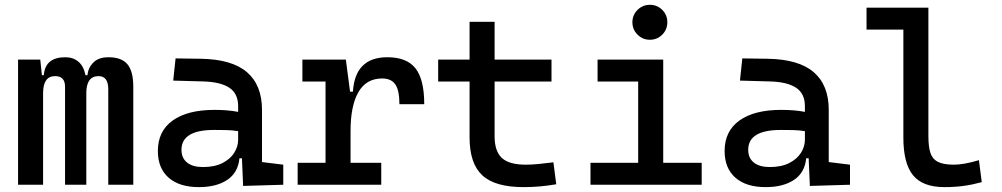

<svg xmlns="http://www.w3.org/2000/svg" viewBox="-20 -764 4142 794"><path d="M427.7 0V-395.5Q427.7 -449.2 387.7 -449.2Q336.9 -449.2 336.9 -378.9V0H249V-405.3Q249 -449.2 208 -449.2Q158.2 -449.2 158.2 -378.9V0H54.7V-517.6H146.5L153.3 -453.1H161.1Q167 -527.3 250 -527.3Q282.7 -527.3 304.4 -508.8Q326.2 -490.2 333.5 -453.1H341.8Q344.2 -483.4 366 -505.4Q387.7 -527.3 428.7 -527.3Q482.4 -527.3 506.8 -498.5Q531.2 -469.7 531.2 -405.3V0Z M985.4 4.9 980.5 -109.4H970.2Q964.4 -49.8 919.7 -20Q875 9.8 802.7 9.8Q721.7 9.8 677.2 -29.3Q632.8 -68.4 632.8 -139.6Q632.8 -221.7 694.1 -265.6Q755.4 -309.6 867.2 -309.6Q922.9 -309.6 964.8 -301.3V-325.2Q964.8 -377 928.5 -401.1Q892.1 -425.3 820.3 -427.2L696.3 -430.7L706.1 -522.5L810.5 -521Q939 -519 1001.2 -465.6Q1063.5 -412.1 1063.5 -309.6V-93.8L1151.4 -83V0ZM964.8 -221.7Q939.9 -225.6 915.3 -226.1Q890.6 -226.6 865.2 -226.6Q730.5 -226.6 730.5 -144.5Q730.5 -110.4 753.7 -91.8Q776.9 -73.2 819.3 -73.2Q867.7 -73.2 900.1 -89.8Q932.6 -106.4 948.7 -132.3Q964.8 -158.2 964.8 -185.5Z M1429.7 -222.7V-90.8H1556.6V0H1210.9V-90.8H1326.2V-426.8H1230.5V-517.6H1410.2L1427.7 -384.8H1439.5Q1448.2 -527.3 1582 -527.3Q1662.1 -527.3 1698.2 -481.4Q1734.4 -435.5 1734.4 -333H1631.8Q1631.8 -389.6 1615 -414.6Q1598.1 -439.5 1560.5 -439.5Q1494.6 -439.5 1462.2 -383.1Q1429.7 -326.7 1429.7 -222.7Z M2144.5 9.8Q2026.9 9.8 1974.4 -39.1Q1921.9 -87.9 1921.9 -195.3V-426.8H1792V-517.6H1921.9V-673.8H2025.4V-517.6H2260.7V-426.8H2025.4V-200.2Q2025.4 -138.7 2055.4 -110.8Q2085.4 -83 2154.3 -83Q2178.7 -83 2206.1 -85.7Q2233.4 -88.4 2268.6 -92.8L2280.3 -2Q2246.1 3.9 2213.6 6.8Q2181.2 9.8 2144.5 9.8Z M2421.9 0V-90.8H2619.1V-426.8H2451.2V-517.6H2722.7V-90.8H2881.8V0ZM2667.5 -599.6Q2637.7 -599.6 2616.5 -620.8Q2595.2 -642.1 2595.2 -671.9Q2595.2 -702.1 2616.5 -723.1Q2637.7 -744.1 2667.5 -744.1Q2697.8 -744.1 2718.8 -723.1Q2739.7 -702.1 2739.7 -671.9Q2739.7 -642.1 2718.8 -620.8Q2697.8 -599.6 2667.5 -599.6Z M3329.1 4.9 3324.2 -109.4H3314Q3308.1 -49.8 3263.4 -20Q3218.8 9.8 3146.5 9.8Q3065.4 9.8 3021 -29.3Q2976.6 -68.4 2976.6 -139.6Q2976.6 -221.7 3037.8 -265.6Q3099.1 -309.6 3210.9 -309.6Q3266.6 -309.6 3308.6 -301.3V-325.2Q3308.6 -377 3272.2 -401.1Q3235.8 -425.3 3164.1 -427.2L3040 -430.7L3049.8 -522.5L3154.3 -521Q3282.7 -519 3345 -465.6Q3407.2 -412.1 3407.2 -309.6V-93.8L3495.1 -83V0ZM3308.6 -221.7Q3283.7 -225.6 3259 -226.1Q3234.4 -226.6 3209 -226.6Q3074.2 -226.6 3074.2 -144.5Q3074.2 -110.4 3097.4 -91.8Q3120.6 -73.2 3163.1 -73.2Q3211.4 -73.2 3243.9 -89.8Q3276.4 -106.4 3292.5 -132.3Q3308.6 -158.2 3308.6 -185.5Z M3885.7 9.8Q3795.9 9.8 3755.9 -39.1Q3715.8 -87.9 3715.8 -195.3V-641.6H3563.5V-732.4H3819.3V-200.2Q3819.3 -159.2 3827.1 -133.3Q3835 -107.4 3857.7 -95.2Q3880.4 -83 3924.8 -83Q3965.3 -83 4028.3 -101.6L4040 -10.7Q4000.5 0 3964.1 4.9Q3927.7 9.8 3885.7 9.8Z"/></svg>

Font: Cascadia Mono PL
Style: Regular
Weight: 400
Monospace: yes
Designer: Aaron Bell
Foundry: Saja Typeworks
Version: Version 2404.023; ttfautohint (v1.8.4)